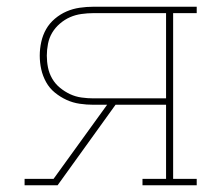

<svg xmlns="http://www.w3.org/2000/svg" viewBox="-20 -550 640 570"><path d="M53 0V-19H139L298 -239H257Q237 -239 216.5 -242Q196 -245 177.5 -253.5Q159 -262 143 -275Q127 -288 117 -306Q107 -324 102.5 -344Q98 -364 98 -385Q98 -405 102.5 -425.5Q107 -446 117 -463.5Q127 -481 143 -494.5Q159 -508 177.5 -516Q196 -524 216.5 -527Q237 -530 257 -530H564V-511H494V-19H564V0H403V-19H473V-239H323L151 0ZM473 -258V-511H257Q240 -511 222 -508.5Q204 -506 188 -499Q172 -492 158 -480Q144 -468 135 -453Q126 -438 122.5 -420Q119 -402 119 -385Q119 -367 122.5 -349.5Q126 -332 135 -316.5Q144 -301 158 -289.5Q172 -278 188 -270.5Q204 -263 222 -260.5Q240 -258 257 -258Z"/></svg>

Font: Iosevka Curly Slab ThEx
Style: Regular
Weight: 100
Width: 7
Monospace: yes
Designer: Belleve Invis
Foundry: Belleve Invis
Version: Version 11.1.0; ttfautohint (v1.8.3)